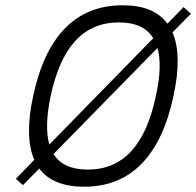

<svg xmlns="http://www.w3.org/2000/svg" viewBox="-20 -699 744 728"><path d="M299 9C220 9 163 -14 129 -60C122 -70 115 -81 110 -93L167 -151C171 -138 176 -126 183 -115L67 3L40 -21L110 -93C85 -150 83 -232 106 -336C154 -561 267 -679 445 -679C524 -679 581 -656 615 -609C622 -599 629 -588 634 -576L577 -517C573 -531 568 -544 561 -554L676 -672L704 -647L634 -576C659 -519 660 -438 638 -336C590 -109 477 9 299 9ZM167 -151 561 -554C537 -594 494 -614 431 -614C295 -614 212 -520 172 -335C156 -258 154 -196 167 -151ZM183 -115C207 -76 250 -56 313 -56C448 -56 532 -150 571 -335C588 -411 590 -472 577 -517Z"/></svg>

Font: LT Wave Mono Light
Style: Italic
Weight: 300
Designer: Daniel Lyons
Version: Version 2.5 (Glyphs App)